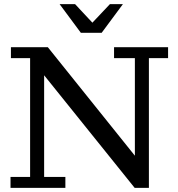

<svg xmlns="http://www.w3.org/2000/svg" viewBox="-20 -911 863 931"><path d="M372 -752 269 -891H344L428 -801L513 -891H576L473 -752ZM31 0V-53H126V-629H33V-682H212L634 -156V-629H533V-682H795V-629H702V0H633L194 -546V-53H297V0Z"/></svg>

Font: Montagu Slab 16pt
Style: Regular
Weight: 400
Designer: Florian Karsten
Foundry: Florian Karsten
Version: Version 1.000; ttfautohint (v1.8.3)